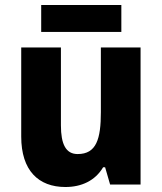

<svg xmlns="http://www.w3.org/2000/svg" viewBox="-20 -739 650 769"><path d="M466 -719H145V-611H466ZM543 -549H384V-290C384 -182 366 -122 291 -122C244 -122 224 -161 224 -237V-549H65V-192C65 -56 134 10 242 10C306 10 361 -15 393 -69H401L421 0H543Z"/></svg>

Font: Noto Sans Gujarati UI SemiCondensed ExtraBold
Style: Regular
Weight: 800
Width: 4
Designer: Jelle Bosma - Monotype Design Team, Universal Thirst
Foundry: Monotype Imaging Inc.
Version: Version 2.106